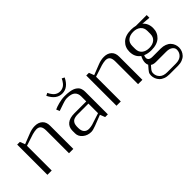

<svg xmlns="http://www.w3.org/2000/svg" viewBox="3 -1602 2620 2620"><g transform="rotate(-45 1312.5 -292.0)"><path d="M500 -436.5Q500 -494.1 479.7 -520Q459.5 -545.9 414.6 -545.9Q400.9 -545.9 376 -541.5Q351.1 -537.1 335.4 -532.2L166.5 -477.1V0H83.5V-583.5H135.3L163.6 -510.3L315.4 -569.8Q375 -593.8 433.1 -593.8Q501 -593.8 542.2 -556.4Q583.5 -519 583.5 -448.7V0H500Z M835 -772.9 872.6 -792Q880.9 -775.4 888.4 -762.2Q896 -749 908.9 -732.9Q921.9 -716.8 935.8 -706.3Q949.7 -695.8 969.7 -688.5Q989.7 -681.2 1012.2 -681.2Q1034.7 -681.2 1054.7 -688.5Q1074.7 -695.8 1088.6 -706.3Q1102.5 -716.8 1115.5 -732.9Q1128.4 -749 1136 -762.2Q1143.6 -775.4 1151.9 -792L1189.5 -772.9Q1124.5 -639.6 1012.2 -639.6Q899.9 -639.6 835 -772.9ZM1250 0H1197.8L1169.4 -72.8L1017.6 -13.7Q955.1 10.3 921.9 10.3Q852.1 10.3 801 -31.5Q750 -73.2 750 -134.3V-183.1Q750 -254.4 798.1 -293.9Q846.2 -333.5 937.5 -333.5H1166.5V-431.2Q1166.5 -487.8 1131.3 -520Q1096.2 -552.2 1012.2 -552.2Q1002 -552.2 991 -550.8Q980 -549.3 967.8 -546.1Q955.6 -543 948.5 -541Q941.4 -539.1 929.2 -534.9Q917 -530.8 915.5 -530.3L818.4 -497.1L797.9 -544.9Q831.5 -561.5 891.6 -577.6Q951.7 -593.8 1012.2 -593.8Q1058.6 -593.8 1095.7 -588.1Q1132.8 -582.5 1157.2 -573.5Q1181.6 -564.5 1199.5 -550.5Q1217.3 -536.6 1226.8 -523.4Q1236.3 -510.3 1241.7 -492.9Q1247.1 -475.6 1248.5 -462.6Q1250 -449.7 1250 -433.1ZM1166.5 -291.5H958Q933.1 -291.5 913.3 -287.1Q893.6 -282.7 880.6 -276.1Q867.7 -269.5 858.4 -258.5Q849.1 -247.6 844.2 -237.5Q839.4 -227.5 836.7 -212.4Q834 -197.3 833.5 -186.8Q833 -176.3 833 -160.6V-154.3Q833 -99.1 858.6 -70.3Q884.3 -41.5 929.2 -41.5Q940.9 -41.5 963.4 -44.4Q985.8 -47.4 997.6 -51.3L1166.5 -106.4Z M1833 -436.5Q1833 -494.1 1812.7 -520Q1792.5 -545.9 1747.6 -545.9Q1733.9 -545.9 1709 -541.5Q1684.1 -537.1 1668.5 -532.2L1499.5 -477.1V0H1416.5V-583.5H1468.3L1496.6 -510.3L1648.4 -569.8Q1708 -593.8 1766.1 -593.8Q1834 -593.8 1875.2 -556.4Q1916.5 -519 1916.5 -448.7V0H1833Z M2083 41.5Q2083 93.8 2120.1 130.1Q2157.2 166.5 2229.5 166.5H2394.5Q2466.8 166.5 2503.9 130.1Q2541 93.8 2541 41.5Q2541 7.3 2509.3 -17.1Q2477.5 -41.5 2417 -41.5H2219.2Q2170.9 -41.5 2143.1 -61.5Q2138.7 -56.6 2130.4 -46.9Q2122.1 -37.1 2119.1 -33.7Q2116.2 -30.3 2110.1 -23.2Q2104 -16.1 2102.1 -13.2Q2100.1 -10.3 2096.2 -4.6Q2092.3 1 2091.3 4.2Q2090.3 7.3 2087.9 12.2Q2085.4 17.1 2085 21.2Q2084.5 25.4 2083.7 30.5Q2083 35.6 2083 41.5ZM2145.5 -368.7Q2145.5 -306.6 2185.8 -273.2Q2226.1 -239.7 2291 -239.7Q2356.4 -239.7 2396.7 -272.9Q2437 -306.2 2437 -368.7V-422.9Q2437 -484.9 2396.5 -518.6Q2356 -552.2 2291 -552.2Q2225.6 -552.2 2185.5 -518.8Q2145.5 -485.4 2145.5 -422.9ZM2458 -541.5Q2520.5 -487.8 2520.5 -396Q2520.5 -309.1 2461.4 -253.4Q2402.3 -197.8 2291 -197.8Q2221.7 -197.8 2171.4 -220.7Q2161.1 -197.3 2161.1 -178.2Q2161.1 -154.3 2179.4 -139.6Q2197.8 -125 2238.3 -125H2394.5Q2441.4 -125 2478.3 -110.8Q2515.1 -96.7 2537.6 -73Q2560.1 -49.3 2571.5 -20Q2583 9.3 2583 41.5Q2583 73.7 2571.5 103Q2560.1 132.3 2537.6 156.2Q2515.1 180.2 2478.3 194.3Q2441.4 208.5 2394.5 208.5H2229.5Q2182.6 208.5 2145.8 194.3Q2108.9 180.2 2086.4 156.2Q2064 132.3 2052.5 103Q2041 73.7 2041 41.5Q2041 9.3 2054.2 -11.7Q2067.4 -32.7 2118.2 -89.4Q2106.9 -111.8 2106.9 -138.7Q2106.9 -186.5 2135.7 -240.7Q2062 -293.5 2062 -396Q2062 -482.9 2120.8 -538.3Q2179.7 -593.8 2291 -593.8Q2335.4 -593.8 2375.5 -583.5H2583V-531.2Q2562 -531.2 2520.5 -536.4Q2479 -541.5 2458 -541.5Z"/></g></svg>

Font: Resagnicto
Style: Regular
Weight: 500
Version: Version 0.9991